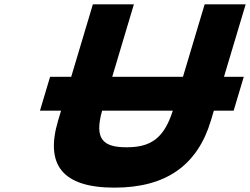

<svg xmlns="http://www.w3.org/2000/svg" viewBox="-20 -845 1146 880"><path d="M448 -337.9H772.1C730.8 -208 668.4 -170 559.8 -170C451.3 -170 411.7 -208 448 -337.9ZM960.2 -337.9H1050.9L1097.4 -493.1H1006.6L1105.9 -825H917.9L818.6 -493.1H494.4L593.6 -825H405.6L306.4 -493.1H209.6L163.2 -337.9H259.9L246.5 -293C185.5 -89 266.4 15 504.5 15C742.7 15 885.8 -89 946.8 -293Z"/></svg>

Font: Hussar
Style: BdSuprExtOblThree
Weight: 700
Foundry: Cannot Into Space Fonts
Version: Version 2.00